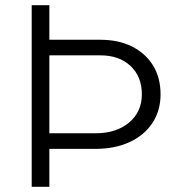

<svg xmlns="http://www.w3.org/2000/svg" viewBox="-20 -719 690 739"><path d="M151 -146V-206H347Q428 -206 477 -247.5Q526 -289 526 -356Q526 -424 482.5 -465Q439 -506 366 -506H151V-566H366Q436 -566 488 -540Q540 -514 569 -467Q598 -420 598 -356Q598 -293 566.5 -245.5Q535 -198 478.5 -172Q422 -146 347 -146ZM102 0V-699H170V0Z"/></svg>

Font: Azeret Mono Thin ExtraLight
Style: Regular
Weight: 250
Version: Version 1.002